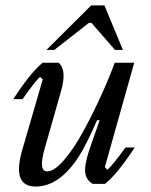

<svg xmlns="http://www.w3.org/2000/svg" viewBox="-20 -681 558 711"><path d="M405.8 -496.1 318.8 -596.2H309.1L181.2 -496.1H151.9L317.9 -661.1H366.7L435.1 -496.1ZM197.3 -448.7Q228.5 -421.4 206.1 -343.8L145.5 -130.9Q121.1 -46.4 154.8 -46.4Q181.2 -46.4 217.8 -89.1Q254.4 -131.8 289.6 -196.8Q324.7 -261.7 354.5 -327.1Q384.3 -392.6 404.8 -448.7H477.1L368.2 -62L377.9 -52.2Q399.9 -72.8 444.8 -134.8H479Q413.6 -35.6 368.7 0H323.7Q299.3 -13.7 295.7 -41Q292 -68.4 310.5 -125.5L349.1 -235.8H339.4Q299.8 -145 272.5 -102.5Q200.7 9.8 111.8 9.8Q22.9 9.8 62.5 -126L138.2 -386.7L128.4 -396.5Q110.4 -380.4 63.5 -314H29.3Q90.3 -408.7 137.7 -448.7Z"/></svg>

Font: Happy Times at the IKOB Italic
Style: Regular
Weight: 400
Designer: Lucas Le Bihan
Foundry: Lucas Le Bihan
Version: Version 1.000;PS 1.0;hotconv 1.0.88;makeotf.lib2.5.647800